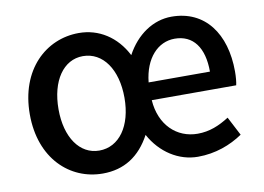

<svg xmlns="http://www.w3.org/2000/svg" viewBox="-66 -664 1069 777"><g transform="rotate(-10 468.5 -275.5)"><path d="M298 13C386 13 451 -29 495 -111C537 -34 610 13 689 13C761 13 824 -11 874 -45L834 -122C793 -96 753 -79 704 -79C618 -79 551 -142 544 -245H891C894 -258 896 -279 896 -301C896 -456 819 -564 681 -564C605 -564 536 -517 494 -439C453 -519 382 -564 300 -564C165 -564 48 -458 48 -274C48 -92 163 13 298 13ZM300 -81C220 -81 166 -158 166 -274C166 -391 220 -469 300 -469C382 -469 437 -391 437 -274C437 -158 382 -81 300 -81ZM544 -318C554 -416 609 -474 678 -474C754 -474 796 -417 796 -318Z"/></g></svg>

Font: Noto Sans CJK KR Medium
Style: Regular
Weight: 500
Designer: Ryoko NISHIZUKA (kana & ideographs); Paul D. Hunt (Latin, Greek & Cyrillic); Wenlong ZHANG (bopomofo); Sandoll Communica
Foundry: Adobe Systems Incorporated
Version: Version 1.004;PS 1.004;hotconv 1.0.82;makeotf.lib2.5.63406